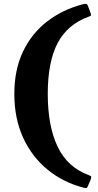

<svg xmlns="http://www.w3.org/2000/svg" viewBox="-20 -817 515 1005"><path d="M454.5 123 441 155Q437 165.5 433 167Q429 168.5 418 165.5Q311 138 229 71Q147 4 101 -96.5Q55 -197 55 -325Q55 -452 100.5 -547.2Q146 -642.5 226.5 -704.5Q307 -766.5 412.5 -794.5Q423.5 -797.5 430 -797Q436.5 -796.5 440.5 -785.5L453.5 -751Q457.5 -739 456.5 -736.5Q455.5 -734 444 -729.5Q333 -689.5 281.5 -591.2Q230 -493 230 -325Q230 -156.5 282 -48.5Q334 59.5 445.5 100Q457 104.5 457.5 108Q458 111.5 454.5 123Z"/></svg>

Font: Besley
Style: Bold
Weight: 700
Designer: Owen Earl
Foundry: indestructible type*
Version: Version 2.001; ttfautohint (v1.8.3)